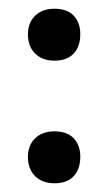

<svg xmlns="http://www.w3.org/2000/svg" viewBox="-20 -409 247 440"><path d="M105 11Q77 11 60.5 -5.3Q44 -21.6 44 -49.6Q44 -76 60.5 -92Q77 -108 104.7 -108Q134 -108 149 -92Q164 -76 164 -49.6Q164 -21.6 148.9 -5.3Q133.7 11 105 11ZM105 -270Q77 -270 60.5 -286.3Q44 -302.6 44 -330.6Q44 -357 60.5 -373Q77 -389 104.7 -389Q134 -389 149 -373Q164 -357 164 -330.6Q164 -302.6 148.9 -286.3Q133.7 -270 105 -270Z"/></svg>

Font: Cormorant Infant Light
Style: Regular
Weight: 300
Designer: Christian Thalmann (Catharsis Fonts)
Foundry: Catharsis Fonts
Version: Version 4.001